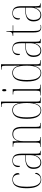

<svg xmlns="http://www.w3.org/2000/svg" viewBox="1414 -2214 810 3677"><g transform="rotate(-90 1818.5 -375.0)"><path d="M217 10Q171 10 133.5 -16.5Q96 -43 74.5 -104Q53 -165 53 -268Q53 -373 74 -433Q95 -493 132.5 -517.5Q170 -542 218 -542Q260 -542 287.5 -527Q315 -512 329 -488.5Q343 -465 343 -440Q343 -419 334.5 -412.5Q326 -406 317 -406Q317 -459 295 -495.5Q273 -532 219 -532Q177 -532 146 -509Q115 -486 98 -428.5Q81 -371 81 -268Q81 -124 118.5 -62Q156 0 218 0Q271 0 298 -33Q325 -66 334 -111Q347 -104 347 -87Q347 -67 332 -44.5Q317 -22 288.5 -6Q260 10 217 10Z M544 10Q488 10 455.5 -26.5Q423 -63 423 -140Q423 -216 471 -253.5Q519 -291 617 -296L686 -299V-371Q686 -458 663.5 -495Q641 -532 582 -532Q527 -532 504 -500.5Q481 -469 481 -395Q458 -395 458 -436Q458 -478 488.5 -510Q519 -542 584 -542Q651 -542 682.5 -501.5Q714 -461 714 -372V-95Q714 -58 718 -40Q722 -22 733 -16Q744 -10 765 -10H769V0H687V-113H685Q669 -60 633 -25Q597 10 544 10ZM547 -5Q587 -5 618.5 -29.5Q650 -54 668 -94.5Q686 -135 686 -185V-289L617 -286Q527 -282 489 -242.5Q451 -203 451 -137Q451 -75 474 -40Q497 -5 547 -5Z M843 0V-10H856Q888 -10 902.5 -14.5Q917 -19 921.5 -34.5Q926 -50 926 -85V-451Q926 -486 921.5 -502Q917 -518 903 -522Q889 -526 859 -526H847V-536H953V-430H955Q970 -481 1004 -511.5Q1038 -542 1089 -542Q1162 -542 1195 -498Q1228 -454 1228 -361V-85Q1228 -50 1232 -34.5Q1236 -19 1250.5 -14.5Q1265 -10 1296 -10H1303V0H1200V-367Q1200 -441 1175 -484Q1150 -527 1089 -527Q1024 -527 989 -479.5Q954 -432 954 -336V-85Q954 -50 958 -34.5Q962 -19 976.5 -14.5Q991 -10 1023 -10H1032V0Z M1545 10Q1470 10 1426 -54Q1382 -118 1382 -267Q1382 -416 1426 -480Q1470 -544 1546 -544Q1658 -544 1684 -409H1686Q1685 -449 1684.5 -484Q1684 -519 1684 -544V-668Q1684 -707 1680 -724Q1676 -741 1663 -745.5Q1650 -750 1621 -750H1610V-760H1712V-78Q1712 -47 1716.5 -32.5Q1721 -18 1735.5 -14Q1750 -10 1780 -10H1791V0H1684V-129H1682Q1649 10 1545 10ZM1546 -2Q1615 -2 1650 -68.5Q1685 -135 1685 -265Q1685 -399 1655 -465.5Q1625 -532 1548 -532Q1481 -532 1445.5 -470.5Q1410 -409 1410 -265Q1410 -125 1446.5 -63Q1483 -1 1546 -2Z M1930 -658Q1920 -658 1914.5 -666Q1909 -674 1909 -698Q1909 -721 1914.5 -729.5Q1920 -738 1930 -738Q1939 -738 1945 -729.5Q1951 -721 1951 -698Q1951 -674 1945 -666Q1939 -658 1930 -658ZM1831 0V-10H1851Q1883 -10 1898 -14.5Q1913 -19 1917 -34.5Q1921 -50 1921 -85V-447Q1921 -483 1917.5 -500Q1914 -517 1900.5 -521.5Q1887 -526 1857 -526H1848V-536H1949V-85Q1949 -50 1953 -34.5Q1957 -19 1971.5 -14.5Q1986 -10 2018 -10H2036V0Z M2260 10Q2185 10 2141 -54Q2097 -118 2097 -267Q2097 -416 2141 -480Q2185 -544 2261 -544Q2373 -544 2399 -409H2401Q2400 -449 2399.5 -484Q2399 -519 2399 -544V-668Q2399 -707 2395 -724Q2391 -741 2378 -745.5Q2365 -750 2336 -750H2325V-760H2427V-78Q2427 -47 2431.5 -32.5Q2436 -18 2450.5 -14Q2465 -10 2495 -10H2506V0H2399V-129H2397Q2364 10 2260 10ZM2261 -2Q2330 -2 2365 -68.5Q2400 -135 2400 -265Q2400 -399 2370 -465.5Q2340 -532 2263 -532Q2196 -532 2160.5 -470.5Q2125 -409 2125 -265Q2125 -125 2161.5 -63Q2198 -1 2261 -2Z M2688 10Q2632 10 2599.5 -26.5Q2567 -63 2567 -140Q2567 -216 2615 -253.5Q2663 -291 2761 -296L2830 -299V-371Q2830 -458 2807.5 -495Q2785 -532 2726 -532Q2671 -532 2648 -500.5Q2625 -469 2625 -395Q2602 -395 2602 -436Q2602 -478 2632.5 -510Q2663 -542 2728 -542Q2795 -542 2826.5 -501.5Q2858 -461 2858 -372V-95Q2858 -58 2862 -40Q2866 -22 2877 -16Q2888 -10 2909 -10H2913V0H2831V-113H2829Q2813 -60 2777 -25Q2741 10 2688 10ZM2691 -5Q2731 -5 2762.5 -29.5Q2794 -54 2812 -94.5Q2830 -135 2830 -185V-289L2761 -286Q2671 -282 2633 -242.5Q2595 -203 2595 -137Q2595 -75 2618 -40Q2641 -5 2691 -5Z M3134 10Q3080 10 3058 -23Q3036 -56 3036 -141V-526H2970V-536Q2997 -537 3012 -542Q3027 -547 3034 -557Q3047 -573 3050 -598Q3053 -623 3054 -657H3064V-536H3172V-526H3064V-127Q3064 -52 3080.5 -26Q3097 0 3132 0Q3145 0 3155 -1Q3165 -2 3180 -5V5Q3155 10 3134 10Z M3369 10Q3313 10 3280.5 -26.5Q3248 -63 3248 -140Q3248 -216 3296 -253.5Q3344 -291 3442 -296L3511 -299V-371Q3511 -458 3488.5 -495Q3466 -532 3407 -532Q3352 -532 3329 -500.5Q3306 -469 3306 -395Q3283 -395 3283 -436Q3283 -478 3313.5 -510Q3344 -542 3409 -542Q3476 -542 3507.5 -501.5Q3539 -461 3539 -372V-95Q3539 -58 3543 -40Q3547 -22 3558 -16Q3569 -10 3590 -10H3594V0H3512V-113H3510Q3494 -60 3458 -25Q3422 10 3369 10ZM3372 -5Q3412 -5 3443.5 -29.5Q3475 -54 3493 -94.5Q3511 -135 3511 -185V-289L3442 -286Q3352 -282 3314 -242.5Q3276 -203 3276 -137Q3276 -75 3299 -40Q3322 -5 3372 -5Z"/></g></svg>

Font: Noto Serif Display Condensed Thin
Style: Regular
Weight: 100
Width: 3
Designer: Monotype Design Team
Foundry: Monotype Imaging Inc.
Version: Version 2.009